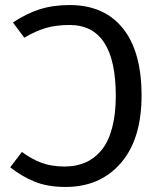

<svg xmlns="http://www.w3.org/2000/svg" viewBox="-20 -721 630 753"><path d="M252.9 -701.2Q388.2 -701.2 461.7 -610.1Q535.2 -519 535.2 -346.2Q535.2 -175.3 453.9 -81.5Q372.6 12.2 236.8 12.2Q166.5 12.2 115.2 -8.8Q64 -29.8 20 -64.9L65.9 -125Q103.5 -97.2 142.8 -82.5Q182.1 -67.9 233.9 -67.9Q278.8 -67.9 314.7 -83.5Q350.6 -99.1 377.7 -131.6Q404.8 -164.1 419.4 -218.3Q434.1 -272.5 434.1 -345.2Q434.1 -623 252.9 -623Q199.7 -623 159.4 -611.1Q119.1 -599.1 75.2 -573.2L30.8 -632.8Q81.5 -667 134.3 -684.1Q187 -701.2 252.9 -701.2Z"/></svg>

Font: FiraGO
Style: Regular
Weight: 400
Designer: bBox Type
Foundry: bBox Type GmbH
Version: Version 1.001;PS 001.001;hotconv 1.0.88;makeotf.lib2.5.64775